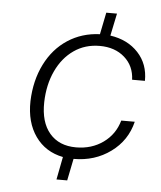

<svg xmlns="http://www.w3.org/2000/svg" viewBox="-52 -775 690 821"><g transform="rotate(5 292.5 -364.5)"><path d="M286 -94 267 0H221L240 -98Q164 -113 121.5 -173Q79 -233 81 -324Q84 -413 119 -483Q154 -553 214.5 -592.5Q275 -632 352 -635L371 -729H417L397 -633Q472 -622 517 -573.5Q562 -525 561 -453H506Q504 -512 462.5 -548.5Q421 -585 356 -585Q293 -585 245 -551.5Q197 -518 169.5 -459Q142 -400 140 -325Q138 -239 178.5 -191.5Q219 -144 292 -144Q359 -144 408.5 -179.5Q458 -215 475 -275H533Q513 -193 445 -143.5Q377 -94 287 -94Z"/></g></svg>

Font: Mona Sans Light
Style: Italic
Weight: 300
Italic angle: -11.7°
Designer: Deni Anggara
Foundry: GitHub
Version: Version 2.000